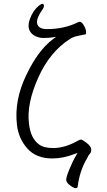

<svg xmlns="http://www.w3.org/2000/svg" viewBox="-20 -817 554 996"><path d="M369 -19Q308 5 251 5Q168 5 122 -46.5Q76 -98 68 -169Q53 -295 115.5 -426Q178 -557 255 -614L271 -626L251 -623Q233 -620 205 -620Q177 -620 154 -635Q115 -662 135 -718Q150 -761 181 -787Q194 -797 199 -797Q207 -797 208 -788.5Q209 -780 200 -767Q170 -725 172 -699V-698Q177 -666 224 -666Q314 -666 388 -703Q390 -704 393 -704Q404 -704 414.5 -686Q425 -668 426.5 -654Q428 -640 424 -639Q405 -635 382.5 -630.5Q360 -626 343 -615Q238 -548 178 -413.5Q118 -279 130 -178Q138 -100 182 -68Q207 -49 256 -49Q317 -49 384 -87Q394 -93 400.5 -93Q407 -93 429 -76Q451 -59 453 -44Q455 -29 446.5 -20Q438 -11 433 2Q393 68 383 151Q382 159 372.5 159Q363 159 344 145Q325 131 323.5 118Q322 105 339.5 62Q357 19 375 -11L382 -24Z"/></svg>

Font: ToneOZ-Pinyin-WenKai-Light
Style: Light
Weight: 300
Designer: Fontworks Inc.
Foundry: ToneOZ
Version: Version 0.240331